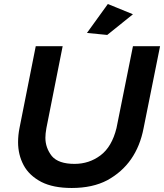

<svg xmlns="http://www.w3.org/2000/svg" viewBox="-20 -930 817 956"><path d="M514 -756 413 -766 517 -910 642 -859ZM337 6Q245 6 186 -24Q125 -56 97.5 -107.8Q70 -159.5 70 -222Q70 -257 77 -292L158 -700H292L211 -292Q206 -264 206 -244Q206 -194 238 -153Q271 -114 351 -114Q424 -114 480.5 -156.5Q537 -199 560 -292L642 -700H777L695 -292Q660.5 -112.5 514 -32.5Q441 6 337 6Z"/></svg>

Font: Argentum Sans Medium
Style: Italic
Weight: 500
Italic angle: -11°
Designer: Julieta Ulanovsky (font), Cristiano Sobral (main changes and remaster)
Foundry: Julieta Ulanovsky (font), Cristiano Sobral (main changes and remaster)
Version: Version 2.007;June 15, 2022;FontCreator 14.0.0.2814 64-bit; 